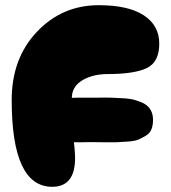

<svg xmlns="http://www.w3.org/2000/svg" viewBox="-20 -720 658 739"><path d="M181 -1Q269 -1 269 -112Q269 -139 260 -213.5Q251 -288 257 -352Q261 -391 300.5 -413Q340 -435 395 -435Q497 -435 545 -458Q593 -481 593 -552Q593 -622 533.5 -661Q474 -700 360 -700Q219 -700 122 -597.5Q25 -495 25 -335Q25 -1 181 -1ZM328 -173Q341 -173 377 -172.5Q413 -172 428 -172.5Q443 -173 471 -175Q499 -177 512 -182.5Q525 -188 541 -197.5Q557 -207 563 -222.5Q569 -238 569 -259Q569 -280 560.5 -295.5Q552 -311 537.5 -319.5Q523 -328 503 -334Q483 -340 459.5 -341.5Q436 -343 409.5 -344Q383 -345 356 -344Q337 -344 328 -344Q323 -344 305 -344Q287 -344 281 -344Q275 -344 258.5 -343.5Q242 -343 235.5 -341.5Q229 -340 216.5 -337Q204 -334 198 -329.5Q192 -325 183.5 -318.5Q175 -312 171.5 -303.5Q168 -295 165 -283.5Q162 -272 162 -258Q162 -237 166.5 -221.5Q171 -206 182 -197Q193 -188 202.5 -182.5Q212 -177 231.5 -175Q251 -173 261 -172.5Q271 -172 295.5 -172.5Q320 -173 328 -173Z"/></svg>

Font: Cherry Bomb
Style: Regular
Weight: 400
Designer: satsuyako
Foundry: satsuyako
Version: Version 4.0